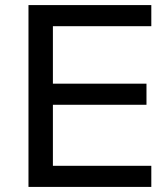

<svg xmlns="http://www.w3.org/2000/svg" viewBox="-20 -735 660 755"><path d="M575 0H92V-715H575V-632H188V-83H575ZM556 -323H178V-406H556Z"/></svg>

Font: Wix Madefor Display Medium
Style: Regular
Weight: 500
Designer: Dalton Maag Ltd
Foundry: Dalton Maag Ltd
Version: Version 3.100